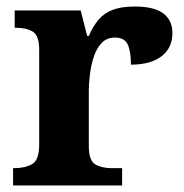

<svg xmlns="http://www.w3.org/2000/svg" viewBox="-20 -568 563 588"><path d="M20 0V-53H23Q57 -53 78.5 -65.5Q100 -78 100 -125V-415Q100 -459 80.5 -471Q61 -483 28 -483H25V-536H227L247 -458H252Q265 -488 282 -508Q299 -528 325.5 -538Q352 -548 393 -548Q452 -548 480 -527Q508 -506 508 -467Q508 -421 474.5 -395.5Q441 -370 381 -370Q381 -411 371 -432Q361 -453 332 -453Q306 -453 290 -435Q274 -417 266 -390.5Q258 -364 255 -337Q252 -310 252 -293V-120Q252 -76 272 -64.5Q292 -53 322 -53H354V0Z"/></svg>

Font: Noto Serif Vithkuqi
Style: Bold
Weight: 700
Version: Version 1.005